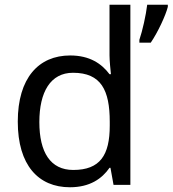

<svg xmlns="http://www.w3.org/2000/svg" viewBox="-20 -780 728 810"><path d="M275 10C359 10 410 -26 442 -72H446L459 0H530V-760H442V-546C442 -526 446 -484 448 -467H442C409 -511 359 -546 276 -546C143 -546 55 -451 55 -267C55 -83 142 10 275 10ZM688 -751V-760H601C596 -717 581 -650 568 -612V-600H616C646 -644 679 -715 688 -751ZM289 -63C193 -63 146 -137 146 -265C146 -392 193 -473 288 -473C407 -473 443 -399 443 -266V-250C443 -125 402 -63 289 -63Z"/></svg>

Font: Noto Sans Bengali
Style: Regular
Weight: 400
Designer: Jelle Bosma - Monotype Design Team
Foundry: Monotype Imaging Inc.
Version: Version 2.003